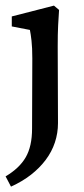

<svg xmlns="http://www.w3.org/2000/svg" viewBox="-27 -449 303 694"><path d="M12.7 225.6 -6.8 188.5Q43 159.2 65.9 119.6Q88.9 80.1 88.9 15.6L89.8 -237.3Q89.8 -276.4 86.9 -301.8Q84 -327.1 81.1 -340.8L15.6 -353.5V-389.6L168 -428.7L186.5 -413.1Q184.6 -386.7 183.1 -356.9Q181.6 -327.1 181.6 -280.3L182.6 -3.9Q182.6 32.2 171.4 65.9Q160.2 99.6 138.2 128.9Q116.2 158.2 85 182.6Q53.7 207 12.7 225.6Z"/></svg>

Font: Crimson Pro Medium
Style: Regular
Weight: 500
Designer: Jacques Le Bailly
Foundry: Baron von Fonthausen
Version: Version 1.003